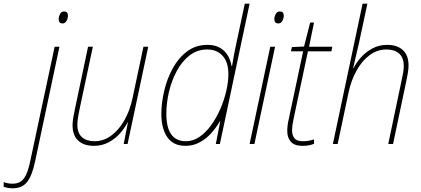

<svg xmlns="http://www.w3.org/2000/svg" viewBox="-159 -780 2282 1040"><path d="M180 -653Q159 -653 159 -676Q159 -690 166 -704Q173 -718 188 -718Q209 -718 209 -695Q209 -681 201.5 -667Q194 -653 180 -653ZM-91 240Q-103 240 -117 237.5Q-131 235 -139 232V206Q-128 211 -115 213Q-102 215 -91 215Q-50 215 -29 186Q-8 157 5 92L137 -527H163L31 95Q15 171 -12 205.5Q-39 240 -91 240Z M350 10Q295 10 264.5 -18.5Q234 -47 234 -102Q234 -120 238 -144Q242 -168 247 -190L318 -527H344L271 -184Q267 -163 263.5 -143Q260 -123 260 -105Q260 -59 285 -37Q310 -15 354 -15Q402 -15 443.5 -45.5Q485 -76 515 -129Q545 -182 559 -249L618 -527H644L532 0H511L534 -117H532Q517 -87 491 -57.5Q465 -28 429 -9Q393 10 350 10Z M846 10Q780 10 747.5 -36.5Q715 -83 715 -163Q715 -223 730.5 -288.5Q746 -354 777 -410.5Q808 -467 855 -502Q902 -537 965 -537Q1006 -537 1033.5 -520.5Q1061 -504 1076 -477.5Q1091 -451 1095 -423H1098Q1103 -453 1109 -486Q1115 -519 1122 -549L1167 -760H1193L1032 0H1010L1034 -123H1032Q1013 -90 986 -59.5Q959 -29 923.5 -9.5Q888 10 846 10ZM848 -15Q887 -15 921.5 -38.5Q956 -62 984.5 -101.5Q1013 -141 1034 -189Q1055 -237 1066.5 -286.5Q1078 -336 1078 -379Q1078 -444 1046.5 -478Q1015 -512 964 -512Q909 -512 867.5 -479.5Q826 -447 798 -394.5Q770 -342 756 -281.5Q742 -221 742 -164Q742 -15 848 -15Z M1349 -653Q1327 -653 1327 -676Q1327 -690 1334.5 -704Q1342 -718 1357 -718Q1378 -718 1378 -695Q1378 -681 1370.5 -667Q1363 -653 1349 -653ZM1193 0 1305 -527H1331L1219 0Z M1478 10Q1437 10 1417 -11.5Q1397 -33 1397 -71Q1397 -101 1406 -139L1483 -502H1417L1422 -525L1488 -528L1521 -658H1542L1515 -527H1641L1636 -502H1509L1432 -140Q1423 -99 1423 -74Q1423 -46 1436.5 -30.5Q1450 -15 1480 -15Q1500 -15 1515 -18Q1530 -21 1542 -25V-1Q1529 4 1514 7Q1499 10 1478 10Z M1644 0 1805 -760H1831L1785 -545Q1777 -511 1769 -476.5Q1761 -442 1754 -411H1756Q1771 -441 1797 -470Q1823 -499 1859 -518Q1895 -537 1938 -537Q1993 -537 2023.5 -508.5Q2054 -480 2054 -425Q2054 -408 2050 -383.5Q2046 -359 2041 -337L1970 0H1944L2016 -343Q2021 -364 2024.5 -384.5Q2028 -405 2028 -422Q2028 -468 2003 -490Q1978 -512 1934 -512Q1885 -512 1843.5 -481.5Q1802 -451 1772.5 -398Q1743 -345 1729 -279L1670 0Z"/></svg>

Font: Noto Sans SemiCondensed Thin
Style: Italic
Weight: 100
Width: 4
Italic angle: -12°
Designer: Monotype Design Team
Foundry: Monotype Imaging Inc.
Version: Version 2.013; ttfautohint (v1.8.4.7-5d5b)